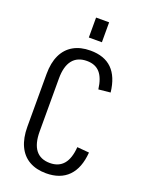

<svg xmlns="http://www.w3.org/2000/svg" viewBox="-165 -965 793 1050"><g transform="rotate(20 232.0 -440.0)"><path d="M239 7Q182 7 141 -16.5Q100 -40 78.5 -86Q57 -132 57 -198V-504Q57 -570 78.5 -615Q100 -660 141 -683.5Q182 -707 240 -707Q321 -707 366 -662.5Q411 -618 421 -529L352 -522Q344 -586 317 -616.5Q290 -647 241 -647Q186 -647 157.5 -611Q129 -575 129 -505V-197Q129 -125 157 -89Q185 -53 240 -53Q291 -53 319 -86Q347 -119 352 -186L422 -180Q415 -88 368.5 -40.5Q322 7 239 7ZM282 -887V-771H206V-887Z"/></g></svg>

Font: Pathway Extreme Condensed Light
Style: Regular
Weight: 300
Width: 3
Version: Version 1.001;gftools[0.9.26]